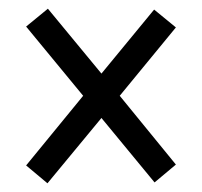

<svg xmlns="http://www.w3.org/2000/svg" viewBox="-20 -579 465 441"><path d="M89 -158 40 -199 171 -359 40 -518 90 -559 213 -410 334 -557 384 -516 255 -359 384 -201 335 -160 213 -308Z"/></svg>

Font: Noto Serif Armenian ExtraCondensed
Style: Bold
Weight: 700
Width: 2
Designer: Monotype Design Team
Foundry: Monotype Imaging Inc.
Version: Version 2.008; ttfautohint (v1.8.4.7-5d5b)